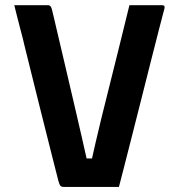

<svg xmlns="http://www.w3.org/2000/svg" viewBox="-20 -720 690 741"><path d="M164.4 -700Q169 -700 172.1 -698.2Q175.2 -696.4 177.5 -691.6Q179.8 -686.8 182.5 -675.2Q209.6 -560.1 230.1 -472.6Q250.6 -385.1 266.4 -317.3Q282.3 -249.5 295.2 -192.7Q308.1 -135.8 320.2 -81.8L285.6 -108.3H364L329.1 -81.8Q338.5 -124.4 348.8 -169.1Q359.1 -213.9 371.7 -265.5Q384.2 -317.1 400.2 -379.8Q416.2 -442.5 435.5 -521.4Q454.8 -600.3 479.5 -700Q511 -700 543.3 -700Q575.7 -700 607.1 -700Q609.3 -700 611.6 -698.9Q613.9 -697.9 614.8 -695Q615.7 -692.1 614.7 -687.3Q607.7 -660.9 594.1 -608.4Q580.5 -556 563.5 -488.5Q546.4 -421.1 528.2 -348.5Q509.9 -275.9 492.5 -207.6Q475.1 -139.4 461.1 -84.3Q447.1 -29.2 439 1.5Q382.5 1.5 326.4 1.5Q270.3 1.5 227.4 1.5Q217.1 1.5 213.3 -2.9Q209.4 -7.2 205.4 -21.7Q195.4 -60.5 183.9 -106.3Q172.5 -152 159.5 -203.1Q146.6 -254.2 132.7 -309.8Q118.8 -365.5 104.2 -424.5Q89.5 -483.4 74.1 -545.7Q68.5 -571.1 61.5 -596.3Q54.6 -621.6 48.2 -647.6Q41.7 -673.7 35.1 -700Q67.6 -700 101.1 -700Q134.5 -700 164.4 -700Z"/></svg>

Font: Recursive Sans Linear Light
Style: Regular
Weight: 300
Version: Version 1.085